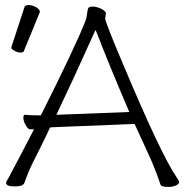

<svg xmlns="http://www.w3.org/2000/svg" viewBox="-20 -732 730 756"><path d="M114 -223H98Q90 -223 81 -239.5Q72 -256 72 -268Q72 -280 78 -280H80Q98 -278 119 -278H141Q278 -551 317 -651Q321 -661 323 -679Q325 -697 328.5 -701.5Q332 -706 346 -706Q360 -706 377 -698Q394 -690 397 -680L394 -660Q394 -646 463 -483Q614 -123 676 -33Q685 -20 685.5 -16Q686 -12 682 -8Q670 4 642.5 4Q615 4 612 -5Q593 -61 571 -111L510 -244L484 -243Q424 -240 367 -238Q310 -236 273.5 -234.5Q237 -233 213 -232Q189 -231 187.5 -231Q186 -231 177 -230Q160 -193 144 -161L114 -101Q94 -63 76 -12Q71 2 37.5 2Q4 2 4 -12Q4 -16 7.5 -21Q11 -26 15 -34Q19 -42 28.5 -60Q38 -78 57.5 -114.5Q77 -151 114 -223ZM317 -651ZM489 -291Q402 -495 361 -603L356 -614L351 -603Q268 -418 202 -280ZM76 -703Q78 -712 93 -712Q108 -712 122.5 -703.5Q137 -695 137 -685Q137 -683 136 -682L74 -531Q72 -525 61 -525Q50 -525 37.5 -532Q25 -539 25 -542V-547Z"/></svg>

Font: LXGW WenKai Lite Light
Style: Regular
Weight: 300
Designer: LXGW / Fontworks Inc.
Foundry: LXGW / Fontworks Inc.
Version: Version 1.511; March 25, 2025